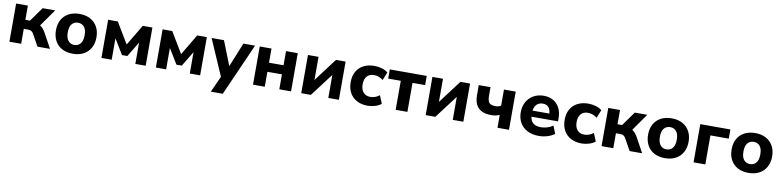

<svg xmlns="http://www.w3.org/2000/svg" viewBox="-7 -1376 9885 2431"><g transform="rotate(10 4935.0 -160.5)"><path d="M66 0V-491H217V-308H276L407 -491H568L391 -240L361 -289Q388 -286 410 -273Q432 -260 450 -239Q468 -218 484 -190L588 0H427L348 -142Q338 -162 327 -172.5Q316 -183 302.5 -187.5Q289 -192 271 -192H217V0Z M881 11Q802 11 743.5 -20Q685 -51 653 -109Q621 -167 621 -246Q621 -325 653 -382Q685 -439 743.5 -470Q802 -501 881 -501Q960 -501 1018.5 -470Q1077 -439 1109.5 -381.5Q1142 -324 1142 -246Q1142 -167 1109.5 -109Q1077 -51 1018.5 -20Q960 11 881 11ZM881 -102Q930 -102 960 -137.5Q990 -173 990 -246Q990 -319 960 -353.5Q930 -388 881 -388Q833 -388 803 -353.5Q773 -319 773 -246Q773 -173 803 -137.5Q833 -102 881 -102Z M1249 0V-491H1373L1534 -223L1694 -491H1818V0H1685V-316H1710L1568 -81H1499L1356 -316H1381V0Z M1949 0V-491H2073L2234 -223L2394 -491H2518V0H2385V-316H2410L2268 -81H2199L2056 -316H2081V0Z M2687 180 2795 -57V5L2579 -491H2738L2877 -139H2845L2988 -491H3138L2841 180Z M3198 0V-491H3349V-309H3536V-491H3687V0H3536V-192H3349V0Z M3818 0V-491H3954V-158H3927L4178 -491H4302V0H4166V-333H4194L3942 0Z M4673 11Q4593 11 4533.5 -20.5Q4474 -52 4442 -110Q4410 -168 4410 -247Q4410 -326 4442 -383Q4474 -440 4533.5 -470.5Q4593 -501 4673 -501Q4721 -501 4768.5 -487Q4816 -473 4846 -447L4804 -343Q4780 -363 4748 -374.5Q4716 -386 4688 -386Q4629 -386 4596.5 -349.5Q4564 -313 4564 -246Q4564 -180 4596.5 -142.5Q4629 -105 4688 -105Q4716 -105 4748 -116Q4780 -127 4804 -148L4846 -44Q4816 -19 4768 -4Q4720 11 4673 11Z M5032 0V-373H4870V-491H5345V-373H5183V0Z M5418 0V-491H5554V-158H5527L5778 -491H5902V0H5766V-333H5794L5542 0Z M6341 0V-165Q6315 -154 6288.5 -149Q6262 -144 6236 -144Q6162 -144 6112.5 -168Q6063 -192 6038.5 -240.5Q6014 -289 6014 -361V-491H6165V-375Q6165 -337 6175 -312Q6185 -287 6207 -276Q6229 -265 6265 -265Q6286 -265 6304.5 -269.5Q6323 -274 6338 -284V-491H6489V0Z M6876 11Q6789 11 6726.5 -20.5Q6664 -52 6630.5 -109.5Q6597 -167 6597 -245Q6597 -321 6629 -378.5Q6661 -436 6718.5 -468.5Q6776 -501 6849 -501Q6921 -501 6973 -470.5Q7025 -440 7053.5 -384Q7082 -328 7082 -251V-213H6721V-291H6973L6957 -277Q6957 -338 6930.5 -369.5Q6904 -401 6855 -401Q6818 -401 6792 -384Q6766 -367 6752 -335Q6738 -303 6738 -258V-250Q6738 -199 6753.5 -166.5Q6769 -134 6800.5 -118Q6832 -102 6879 -102Q6919 -102 6960 -114Q7001 -126 7034 -151L7074 -50Q7037 -22 6983.5 -5.5Q6930 11 6876 11Z M7424 11Q7344 11 7284.5 -20.5Q7225 -52 7193 -110Q7161 -168 7161 -247Q7161 -326 7193 -383Q7225 -440 7284.5 -470.5Q7344 -501 7424 -501Q7472 -501 7519.5 -487Q7567 -473 7597 -447L7555 -343Q7531 -363 7499 -374.5Q7467 -386 7439 -386Q7380 -386 7347.5 -349.5Q7315 -313 7315 -246Q7315 -180 7347.5 -142.5Q7380 -105 7439 -105Q7467 -105 7499 -116Q7531 -127 7555 -148L7597 -44Q7567 -19 7519 -4Q7471 11 7424 11Z M7679 0V-491H7830V-308H7889L8020 -491H8181L8004 -240L7974 -289Q8001 -286 8023 -273Q8045 -260 8063 -239Q8081 -218 8097 -190L8201 0H8040L7961 -142Q7951 -162 7940 -172.5Q7929 -183 7915.5 -187.5Q7902 -192 7884 -192H7830V0Z M8494 11Q8415 11 8356.5 -20Q8298 -51 8266 -109Q8234 -167 8234 -246Q8234 -325 8266 -382Q8298 -439 8356.5 -470Q8415 -501 8494 -501Q8573 -501 8631.5 -470Q8690 -439 8722.5 -381.5Q8755 -324 8755 -246Q8755 -167 8722.5 -109Q8690 -51 8631.5 -20Q8573 11 8494 11ZM8494 -102Q8543 -102 8573 -137.5Q8603 -173 8603 -246Q8603 -319 8573 -353.5Q8543 -388 8494 -388Q8446 -388 8416 -353.5Q8386 -319 8386 -246Q8386 -173 8416 -137.5Q8446 -102 8494 -102Z M8862 0V-491H9249V-373H9013V0Z M9568 11Q9489 11 9430.5 -20Q9372 -51 9340 -109Q9308 -167 9308 -246Q9308 -325 9340 -382Q9372 -439 9430.5 -470Q9489 -501 9568 -501Q9647 -501 9705.5 -470Q9764 -439 9796.5 -381.5Q9829 -324 9829 -246Q9829 -167 9796.5 -109Q9764 -51 9705.5 -20Q9647 11 9568 11ZM9568 -102Q9617 -102 9647 -137.5Q9677 -173 9677 -246Q9677 -319 9647 -353.5Q9617 -388 9568 -388Q9520 -388 9490 -353.5Q9460 -319 9460 -246Q9460 -173 9490 -137.5Q9520 -102 9568 -102Z"/></g></svg>

Font: Nunito Sans 12pt ExtraBold
Style: Regular
Weight: 800
Designer: Vernon Adams
Foundry: Vernon Adams
Version: Version 3.101;gftools[0.9.27]